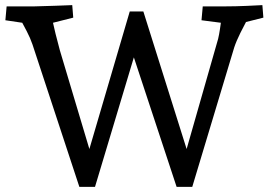

<svg xmlns="http://www.w3.org/2000/svg" viewBox="-20 -730 1051 750"><path d="M895 -544.9 731 0H669.9L502.9 -505.9L351.1 0H290L106.9 -556.2Q98.1 -582 84.5 -607.9Q70.8 -633.8 66.9 -641.1L1 -650.9L5.9 -705.1H115.2Q149.4 -706.1 196.3 -707.5Q243.2 -709 262.2 -710L266.1 -661.1L187 -641.1Q189 -631.3 197 -598.1Q205.1 -564.9 213.9 -533.2L329.1 -147.9L486.8 -685.1H540L709 -147.9L832 -578.1Q835.9 -594.2 838.9 -614.5Q841.8 -634.8 842.8 -641.1L767.1 -650.9L772 -705.1H861.8Q898.9 -705.1 943.4 -707Q987.8 -709 1004.9 -710L1008.8 -661.1L940.9 -644Q935.1 -633.8 918.9 -601.3Q902.8 -568.8 895 -544.9Z"/></svg>

Font: Sura
Style: Regular
Weight: 400
Designer: Carolina Giovagnoli
Foundry: Huerta Tipografica
Version: Version 1.003;PS 001.002;hotconv 1.0.70;makeotf.lib2.5.58329